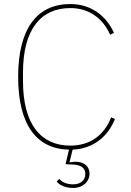

<svg xmlns="http://www.w3.org/2000/svg" viewBox="-20 -730 650 952"><path d="M329 -690C420 -690 490 -640 526 -558L545 -567C507 -652 431 -710 329 -710C164 -710 70 -589 70 -349C70 -112 161 9 322 12L305 84L342 86C387 88 403 107 403 132C403 166 378 184 342 184C312 184 288 174 274 157L261 170C273 187 304 202 342 202C393 202 424 169 424 131C424 95 396 72 357 72C348 72 336 73 327 75L325 73L340 12C441 8 515 -52 550 -140L531 -148C497 -61 428 -8 329 -8C183 -8 94 -113 94 -328V-370C94 -585 183 -690 329 -690Z"/></svg>

Font: IBM Plex Sans Thai Looped Thin
Style: Regular
Weight: 100
Designer: Mike Abbink, Paul van der Laan, Pieter van Rosmalen, Ben Mitchell, Mark Frömberg
Foundry: Bold Monday
Version: Version 1.1